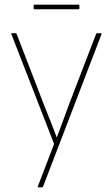

<svg xmlns="http://www.w3.org/2000/svg" viewBox="-20 -622 483 827"><path d="M145 185Q144 185 143 184Q142 183 143 181L213 -2L29 -475Q27 -479 32 -479H47Q51 -479 52 -475L170 -169Q184 -135 197.5 -100.5Q211 -66 224 -31H225Q238 -66 251 -100.5Q264 -135 276 -169L394 -476Q395 -479 398 -479H413Q418 -479 417 -474L165 183Q164 185 160 185ZM128 -582Q125 -582 125 -586V-599Q125 -602 128 -602H318Q322 -602 322 -599V-586Q322 -582 318 -582Z"/></svg>

Font: Sofia Sans Semi Condensed Thin
Style: Regular
Weight: 250
Version: Version 4.100